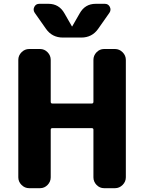

<svg xmlns="http://www.w3.org/2000/svg" viewBox="-20 -987 756 1007"><path d="M133 0Q110 0 93 -17Q76 -34 76 -57V-673Q76 -696 93 -713Q110 -730 133 -730H190Q213 -730 229.5 -713Q246 -696 246 -673V-453Q246 -444 255 -444H461Q470 -444 470 -453V-673Q470 -696 486.5 -713Q503 -730 526 -730H583Q606 -730 623 -713Q640 -696 640 -673V-57Q640 -34 623 -17Q606 0 583 0H526Q503 0 486.5 -17Q470 -34 470 -57V-307Q470 -315 461 -315H255Q246 -315 246 -307V-57Q246 -34 229.5 -17Q213 0 190 0ZM482 -967H530Q548 -967 556 -951Q564 -935 554 -920L495 -836Q463 -790 406 -790H310Q253 -790 221 -836L162 -920Q152 -935 160 -951Q168 -967 186 -967H234Q290 -967 318 -917L357 -849Q357 -848 358 -848Q359 -848 359 -849L398 -917Q426 -967 482 -967Z"/></svg>

Font: Rounded Mplus 1c ExtraBold
Style: Regular
Weight: 800
Version: Version 1.059.20150529